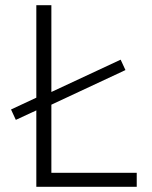

<svg xmlns="http://www.w3.org/2000/svg" viewBox="-20 -720 587 740"><path d="M120 0V-294.5L41 -258L22.5 -298L120 -343.5V-700H178V-365.5L445 -490L463.5 -450L178 -316.5V-54H507V0Z"/></svg>

Font: Geologica Thin
Style: Regular
Weight: 100
Designer: Sindre Bremnes, Frode Helland
Foundry: Monokrom Skriftforlag AS
Version: Version 1.010; ttfautohint (v1.8.4.7-5d5b);gftools[0.9.28]